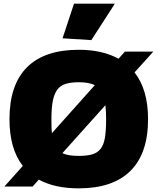

<svg xmlns="http://www.w3.org/2000/svg" viewBox="-20 -1023 864 1053"><path d="M105 -113Q32 -207 32 -369Q32 -558 128 -654Q224 -750 412 -750Q541 -750 630 -701L665 -740H821L718 -626Q792 -531 792 -369Q792 -182 695.5 -86Q599 10 412 10Q280 10 193 -38L159 0H4ZM412 -168Q457 -168 486 -176.5Q515 -185 532 -207Q549 -229 555.5 -268Q562 -307 562 -369Q562 -391 561 -410Q560 -429 558 -446L322 -183Q339 -175 361 -171.5Q383 -168 412 -168ZM262 -369Q262 -347 262.5 -328Q263 -309 265 -293L500 -556Q468 -572 412 -572Q369 -572 340 -563Q311 -554 294 -531Q277 -508 269.5 -469Q262 -430 262 -369ZM323 -813 386 -1003H610L481 -803Z"/></svg>

Font: Encode Sans Normal
Style: Black
Weight: 900
Designer: Pablo Impallari, Andres Torresi
Foundry: Pablo Impallari, Andres Torresi
Version: Version 1.000; ttfautohint (v1.00) -l 8 -r 50 -G 200 -x 14 -